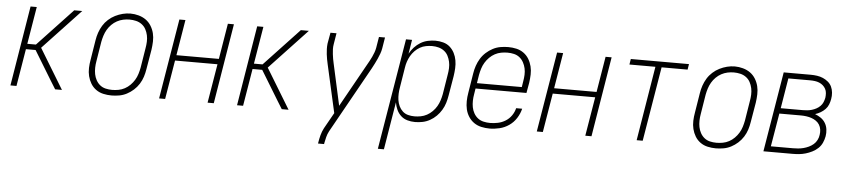

<svg xmlns="http://www.w3.org/2000/svg" viewBox="-44 -801 5587 1266"><g transform="rotate(5 2750.0 -168.0)"><path d="M29 0 116 -530H157L116 -283H173L405 -530H458L209 -265L370 0H325L294 -50L174 -247H110L69 0Z M698 8Q671 8 644 2Q617 -4 595.5 -19.5Q574 -35 560.5 -57.5Q547 -80 540.5 -106Q534 -132 535 -160Q536 -188 541 -215L562 -345Q566 -371 574.5 -396Q583 -421 597 -444Q611 -467 631.5 -485.5Q652 -504 676 -516Q700 -528 725.5 -534.5Q751 -541 777 -541Q804 -541 831 -533.5Q858 -526 879 -511Q900 -496 914 -473.5Q928 -451 934.5 -425Q941 -399 940 -370.5Q939 -342 935 -315L913 -185Q909 -159 901 -134Q893 -109 878.5 -86Q864 -63 843.5 -44.5Q823 -26 799 -13.5Q775 -1 749 3.5Q723 8 698 8ZM699 -29Q720 -29 741.5 -33Q763 -37 782.5 -47.5Q802 -58 818 -74Q834 -90 845.5 -109Q857 -128 863.5 -149Q870 -170 874 -191L895 -321Q899 -343 900 -365Q901 -387 896.5 -408Q892 -429 882 -447.5Q872 -466 855 -478.5Q838 -491 817 -496Q796 -501 774 -501Q753 -501 732 -496.5Q711 -492 691.5 -481.5Q672 -471 656 -455Q640 -439 629 -420Q618 -401 611.5 -380.5Q605 -360 601 -339L580 -209Q576 -187 575.5 -165Q575 -143 579 -122.5Q583 -102 593 -83.5Q603 -65 619 -52Q635 -39 656 -34Q677 -29 699 -29Z M1013 0 1101 -530H1141L1102 -294H1383L1422 -530H1462L1375 0H1334L1377 -258H1096L1053 0Z M1529 0 1616 -530H1657L1616 -283H1673L1905 -530H1958L1709 -265L1870 0H1825L1794 -50L1674 -247H1610L1569 0Z M2083 205 2084 198Q2088 173 2094.5 148.5Q2101 124 2113 101L2172 -4L2101 -320Q2097 -337 2094 -353.5Q2091 -370 2089 -387Q2087 -404 2086.5 -421.5Q2086 -439 2088 -457L2101 -530H2141L2129 -457Q2126 -440 2126.5 -423.5Q2127 -407 2129 -391Q2131 -375 2133.5 -359.5Q2136 -344 2140 -328L2200 -55L2358 -338Q2366 -352 2374 -366.5Q2382 -381 2389 -396Q2396 -411 2401.5 -426Q2407 -441 2410 -457L2422 -530H2462L2450 -457Q2447 -439 2440.5 -421.5Q2434 -404 2426.5 -387Q2419 -370 2410.5 -353.5Q2402 -337 2393 -320L2148 119Q2138 138 2133 158Q2128 178 2124 198L2123 205Z M2479 205 2601 -530H2641L2626 -437Q2638 -460 2656.5 -480Q2675 -500 2697.5 -513.5Q2720 -527 2745.5 -532.5Q2771 -538 2796 -538Q2822 -538 2847.5 -531Q2873 -524 2891.5 -507.5Q2910 -491 2921.5 -468.5Q2933 -446 2937.5 -420.5Q2942 -395 2940.5 -368Q2939 -341 2935 -315L2913 -185Q2909 -160 2901.5 -135.5Q2894 -111 2880.5 -88.5Q2867 -66 2848 -47Q2829 -28 2805.5 -15Q2782 -2 2757 3Q2732 8 2707 8Q2681 8 2656.5 1Q2632 -6 2614 -22.5Q2596 -39 2585.5 -62Q2575 -85 2571 -110L2519 205ZM2700 -29Q2721 -29 2742 -33Q2763 -37 2782.5 -47.5Q2802 -58 2818.5 -74.5Q2835 -91 2846 -110Q2857 -129 2863.5 -149.5Q2870 -170 2874 -191L2895 -321Q2899 -343 2900 -365Q2901 -387 2896.5 -407.5Q2892 -428 2882.5 -446.5Q2873 -465 2856.5 -477.5Q2840 -490 2819.5 -495.5Q2799 -501 2777 -501Q2757 -501 2736 -497Q2715 -493 2696.5 -482.5Q2678 -472 2662.5 -456Q2647 -440 2636.5 -421.5Q2626 -403 2619.5 -383.5Q2613 -364 2610 -343L2589 -213Q2585 -191 2584 -169Q2583 -147 2586 -126.5Q2589 -106 2598 -87Q2607 -68 2622 -54Q2637 -40 2657.5 -34.5Q2678 -29 2700 -29Z M3201 8Q3173 8 3146 2Q3119 -4 3097.5 -19Q3076 -34 3061.5 -56.5Q3047 -79 3041 -105Q3035 -131 3035.5 -159Q3036 -187 3041 -215L3062 -345Q3066 -371 3074.5 -396Q3083 -421 3097 -444Q3111 -467 3131.5 -485.5Q3152 -504 3176 -516.5Q3200 -529 3226 -533.5Q3252 -538 3277 -538Q3305 -538 3331.5 -532Q3358 -526 3379.5 -510.5Q3401 -495 3414.5 -472.5Q3428 -450 3434.5 -424Q3441 -398 3440 -370Q3439 -342 3435 -315L3423 -247H3086L3080 -209Q3076 -187 3075.5 -165Q3075 -143 3079 -122Q3083 -101 3093.5 -82.5Q3104 -64 3120 -51.5Q3136 -39 3157.5 -34Q3179 -29 3201 -29Q3226 -29 3252.5 -34.5Q3279 -40 3302.5 -54.5Q3326 -69 3342 -92Q3358 -115 3364 -141H3404Q3396 -108 3377 -78Q3358 -48 3329 -28Q3300 -8 3266.5 0Q3233 8 3201 8ZM3389 -283 3395 -321Q3399 -343 3400 -365Q3401 -387 3396.5 -407.5Q3392 -428 3382 -446.5Q3372 -465 3356 -478Q3340 -491 3319 -496Q3298 -501 3276 -501Q3255 -501 3233.5 -497Q3212 -493 3192.5 -482.5Q3173 -472 3157 -456Q3141 -440 3129.5 -421Q3118 -402 3111.5 -381Q3105 -360 3101 -339L3092 -283Z M3513 0 3601 -530H3641L3602 -294H3883L3922 -530H3962L3875 0H3834L3877 -258H3596L3553 0Z M4174 0 4255 -493H4083L4089 -530H4474L4468 -493H4296L4214 0Z M4698 8Q4671 8 4644 2Q4617 -4 4595.5 -19.5Q4574 -35 4560.5 -57.5Q4547 -80 4540.5 -106Q4534 -132 4535 -160Q4536 -188 4541 -215L4562 -345Q4566 -371 4574.5 -396Q4583 -421 4597 -444Q4611 -467 4631.5 -485.5Q4652 -504 4676 -516Q4700 -528 4725.5 -534.5Q4751 -541 4777 -541Q4804 -541 4831 -533.5Q4858 -526 4879 -511Q4900 -496 4914 -473.5Q4928 -451 4934.5 -425Q4941 -399 4940 -370.5Q4939 -342 4935 -315L4913 -185Q4909 -159 4901 -134Q4893 -109 4878.5 -86Q4864 -63 4843.5 -44.5Q4823 -26 4799 -13.5Q4775 -1 4749 3.5Q4723 8 4698 8ZM4699 -29Q4720 -29 4741.5 -33Q4763 -37 4782.5 -47.5Q4802 -58 4818 -74Q4834 -90 4845.5 -109Q4857 -128 4863.5 -149Q4870 -170 4874 -191L4895 -321Q4899 -343 4900 -365Q4901 -387 4896.5 -408Q4892 -429 4882 -447.5Q4872 -466 4855 -478.5Q4838 -491 4817 -496Q4796 -501 4774 -501Q4753 -501 4732 -496.5Q4711 -492 4691.5 -481.5Q4672 -471 4656 -455Q4640 -439 4629 -420Q4618 -401 4611.5 -380.5Q4605 -360 4601 -339L4580 -209Q4576 -187 4575.5 -165Q4575 -143 4579 -122.5Q4583 -102 4593 -83.5Q4603 -65 4619 -52Q4635 -39 4656 -34Q4677 -29 4699 -29Z M5013 0 5101 -530H5280Q5301 -530 5322 -527Q5343 -524 5361.5 -516Q5380 -508 5395.5 -495Q5411 -482 5419.5 -464Q5428 -446 5430 -424.5Q5432 -403 5428 -382Q5425 -364 5418 -346Q5411 -328 5397.5 -314Q5384 -300 5367 -290Q5350 -280 5331 -274Q5352 -266 5370 -253.5Q5388 -241 5399.5 -222Q5411 -203 5414 -180Q5417 -157 5413 -134Q5409 -112 5399.5 -91Q5390 -70 5373 -54Q5356 -38 5335 -27.5Q5314 -17 5292 -10.5Q5270 -4 5248.5 -2Q5227 0 5205 0ZM5102 -293H5249Q5263 -293 5278 -294.5Q5293 -296 5308 -300.5Q5323 -305 5337 -312.5Q5351 -320 5362.5 -331.5Q5374 -343 5380 -357.5Q5386 -372 5389 -387Q5391 -402 5390 -417.5Q5389 -433 5382 -446Q5375 -459 5364 -468.5Q5353 -478 5339.5 -483.5Q5326 -489 5310.5 -491Q5295 -493 5280 -493H5135ZM5059 -37H5205Q5222 -37 5239.5 -38.5Q5257 -40 5274.5 -44.5Q5292 -49 5309 -57Q5326 -65 5340 -77Q5354 -89 5362.5 -106Q5371 -123 5373 -140Q5376 -158 5373.5 -175.5Q5371 -193 5362 -207.5Q5353 -222 5339 -231.5Q5325 -241 5309 -246.5Q5293 -252 5275 -254.5Q5257 -257 5239 -257H5096Z"/></g></svg>

Font: Iosevka Curly XLtObl
Style: Regular
Weight: 200
Italic angle: -9°
Monospace: yes
Designer: Belleve Invis
Foundry: Belleve Invis
Version: Version 11.1.0; ttfautohint (v1.8.3)